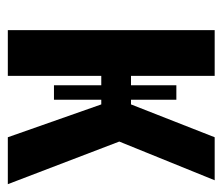

<svg xmlns="http://www.w3.org/2000/svg" viewBox="-59 -510 569 491"><g transform="rotate(90 225.5 -264.5)"><path d="M342 -285 451 0H331L247 -239H235V-118H198V-239H174V0H57V-529H174V-315H198V-431H235V-315H247L331 -529H441Z"/></g></svg>

Font: Fira Sans Extra Condensed Medium
Style: Regular
Weight: 500
Width: 1
Designer: Carrois Corporate & Edenspiekermann AG
Foundry: Carrois Corporate GbR & Edenspiekermann AG
Version: Version 4.203